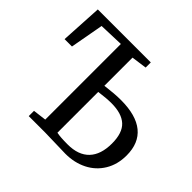

<svg xmlns="http://www.w3.org/2000/svg" viewBox="-176 -943 1148 1148"><g transform="rotate(45 397.5 -369.0)"><path d="M436 2.5Q351 0 337 0H198.5V-44.5L283 -55V-694.5L125.5 -689L87 -477H24.5L39.5 -743H487.5V-699.5L390 -686V-448Q431 -453 461.5 -455.5Q492 -458 521 -458Q648.5 -458 713.8 -404.8Q779 -351.5 779 -247.5Q779 -171 744.2 -113.8Q709.5 -56.5 649 -26Q588.5 4.5 512.5 4.5Q495 4.5 436 2.5ZM666.5 -236Q666.5 -325.5 623.5 -365Q580.5 -404.5 494 -404.5Q451.5 -404.5 390 -396V-51Q420 -44.5 483 -44.5Q573 -44.5 619.8 -93.5Q666.5 -142.5 666.5 -236Z"/></g></svg>

Font: Merriweather 12pt
Style: Regular
Weight: 400
Designer: Eben Sorkin
Foundry: Eben Sorkin
Version: Version 2.100